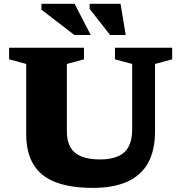

<svg xmlns="http://www.w3.org/2000/svg" viewBox="-20 -948 926 982"><path d="M656 -285V-621L568 -644.5V-704H860.5V-644.5L773 -621V-277.5Q773 -178 736.8 -113.8Q700.5 -49.5 629.8 -18.2Q559 13 455.5 13Q341.5 13 265.5 -15.8Q189.5 -44.5 151.8 -105.8Q114 -167 114 -264V-621L26.5 -644.5V-704H409.5V-644.5L322 -621V-274.5Q322 -225.5 340.8 -194Q359.5 -162.5 397 -147.5Q434.5 -132.5 491 -132.5Q547.5 -132.5 584 -148.8Q620.5 -165 638.2 -198.8Q656 -232.5 656 -285ZM444 -769H360.5L192 -898.5V-928.5H361.5ZM623 -769H543L438.5 -902.5V-928.5H596.5Z"/></svg>

Font: Newsreader 7pt
Style: Bold
Weight: 700
Designer: Hugues Gentile
Foundry: Production Type
Version: Version 1.003